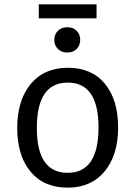

<svg xmlns="http://www.w3.org/2000/svg" viewBox="-20 -849 621 881"><path d="M423 -765H158V-829H423ZM245.5 -707.5Q262 -724 289 -724Q316 -724 332 -707.5Q348 -691 348 -666Q348 -641 332 -624.5Q316 -608 289 -608Q262 -608 245.5 -624.5Q229 -641 229 -666Q229 -691 245.5 -707.5ZM291 -538Q401 -538 461.5 -464.5Q522 -391 522 -264Q522 -138 460.5 -63Q399 12 290 12Q181 12 120 -61.5Q59 -135 59 -262Q59 -388 120.5 -463Q182 -538 291 -538ZM291 -470Q149 -470 149 -262Q149 -56 290 -56Q432 -56 432 -264Q432 -470 291 -470Z"/></svg>

Font: FiraGO Book
Style: Regular
Weight: 350
Designer: bBox Type
Foundry: bBox Type GmbH
Version: Version 1.001;PS 001.001;hotconv 1.0.88;makeotf.lib2.5.64775